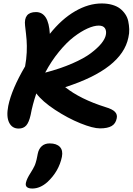

<svg xmlns="http://www.w3.org/2000/svg" viewBox="-20 -730 767 1110"><path d="M87.9 13.2Q49.8 13.2 32.7 -21.5Q15.6 -56.2 27.8 -118.2Q47.4 -213.9 125 -346.2Q132.8 -388.2 134.5 -427.2Q136.2 -466.3 133.8 -498Q131.3 -529.8 125 -581.1Q115.7 -660.2 188 -660.2Q261.2 -660.2 268.1 -534.2Q335.9 -619.6 413.8 -664.8Q491.7 -710 567.9 -710Q601.6 -710 628.7 -702.1Q655.8 -694.3 673.6 -680.7Q691.4 -667 704.1 -648.2Q716.8 -629.4 721.4 -607.4Q726.1 -585.4 727.1 -561.5Q728 -537.6 722.2 -513.2Q685.5 -331.5 356.9 -226.1Q444.3 -156.7 589.8 -110.8Q629.9 -99.1 644.8 -83.3Q659.7 -67.4 654.8 -45.9Q648.9 -15.1 625.5 -1.5Q602.1 12.2 558.1 12.2Q517.6 12.2 444.6 -17.3Q371.6 -46.9 298.1 -95.2Q224.6 -143.6 189.9 -189.9Q167.5 -123 157.2 -65.9Q147.5 -22.5 131.6 -4.6Q115.7 13.2 87.9 13.2ZM550.8 -582Q522.9 -582 485.6 -565.2Q448.2 -548.3 406.5 -516.4Q364.7 -484.4 320.6 -430.4Q276.4 -376.5 241.2 -310.1Q328.6 -333 397.2 -362.8Q465.8 -392.6 505.4 -422.6Q544.9 -452.6 566.2 -479Q587.4 -505.4 591.8 -527.8Q596.7 -551.3 586.7 -566.7Q576.7 -582 550.8 -582ZM167 359.9Q145 359.9 135.5 351.3Q126 342.8 129.9 326.2Q134.8 303.7 155.8 271Q163.6 259.3 169.9 247.6Q176.3 235.8 179.9 228.3Q183.6 220.7 187 208.7Q190.4 196.8 191.4 192.6Q192.4 188.5 195.1 175Q197.8 161.6 198.2 159.2Q203.6 131.3 221.2 115.2Q238.8 99.1 267.1 99.1Q307.1 99.1 326.2 119.4Q345.2 139.6 337.9 176.8Q320.8 259.8 254.9 321.8Q212.4 359.9 167 359.9Z"/></svg>

Font: Shantell Sans Normal
Style: Italic
Weight: 600
Italic angle: -11.31°
Designer: Stephen Nixon, Anya Danilova, Shantell Martin
Foundry: Arrow Type
Version: Version 1.006;[559af2be0]